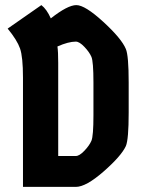

<svg xmlns="http://www.w3.org/2000/svg" viewBox="-20 -732 574 752"><path d="M179 -660Q245 -712 279 -712Q313 -712 384.5 -646.5Q456 -581 473 -540Q484 -514 484 -409V-291Q484 -186 473 -160Q455 -121 386 -60.5Q317 0 277 0H70V-428Q70 -509 58.5 -542Q47 -575 10 -620L142 -712Q163 -696 179 -660ZM277 -569Q248 -569 205 -550Q208 -529 208 -486V-121H277Q291 -121 310.5 -141.5Q330 -162 338 -180.5Q346 -199 346 -281V-409Q346 -491 338 -509.5Q330 -528 310.5 -548.5Q291 -569 277 -569Z"/></svg>

Font: Germania One
Style: Regular
Weight: 400
Designer: John Vargas Beltran
Foundry: John Vargas Beltran
Version: Version 1.001